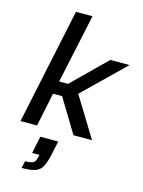

<svg xmlns="http://www.w3.org/2000/svg" viewBox="-147 -827 887 1190"><g transform="rotate(15 297.0 -232.0)"><path d="M31 0 188 -743H294L199 -299H256L471 -510H594L333 -256L490 0H371L240 -216H182L137 0ZM113 279 123 233Q161 233 175 225Q189 217 195 189L199 172H152L175 62H290L272 145Q261 199 246 228Q231 257 201 268Q171 279 113 279Z"/></g></svg>

Font: Saira Medium
Style: Italic
Weight: 500
Italic angle: -12°
Designer: Hector Gatti with collaboration of the Omnibus-Type team
Foundry: Omnibus-Type
Version: Version 1.100; ttfautohint (v1.8.3)